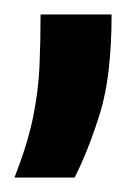

<svg xmlns="http://www.w3.org/2000/svg" viewBox="-40 -115 182 265"><path d="M-20 130Q-2 84 5.5 47.5Q13 11 14.5 -23.5Q16 -58 16 -95H114Q114 -9 97.5 43Q81 95 63 130Z"/></svg>

Font: Bricolage Grotesque 12pt Condensed Medium
Style: Regular
Weight: 500
Width: 3
Designer: Mathieu Triay
Foundry: Atelier Triay
Version: Version 1.001; ttfautohint (v1.8.4.7-5d5b);gftools[0.9.33.de